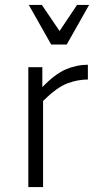

<svg xmlns="http://www.w3.org/2000/svg" viewBox="-20 -760 394 780"><path d="M337 -437Q295 -437 253 -421Q211 -405 155 -350V0H95V-487H152V-406Q203 -459 247 -478Q291 -497 337 -497ZM342 -740 251 -579H188L97 -740H150L222 -634L293 -740Z"/></svg>

Font: Inria Sans Light
Style: Regular
Weight: 300
Designer: Black Foundry Team
Foundry: Black Foundry
Version: Version 1.2; ttfautohint (v1.8.3)